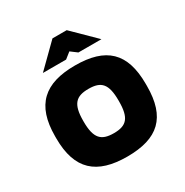

<svg xmlns="http://www.w3.org/2000/svg" viewBox="-160 -809 910 946"><g transform="rotate(-30 295.0 -335.5)"><path d="M37 -256V-244C37 -66 123 9 296 9C471 9 553 -66 553 -244V-256C553 -434 471 -509 296 -509C123 -509 37 -434 37 -256ZM141 -556H273L307 -583L343 -556H474L348 -680H267ZM195 -248V-252C195 -348 225 -376 296 -376C368 -376 396 -347 396 -252V-248C396 -153 368 -124 296 -124C225 -124 195 -152 195 -248Z"/></g></svg>

Font: LT Wave Alt Black
Style: Regular
Weight: 900
Designer: Daniel Lyons
Version: Version 2.5 (Glyphs App)